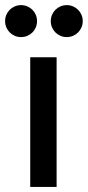

<svg xmlns="http://www.w3.org/2000/svg" viewBox="-43 -737 346 757"><path d="M76.2 0V-511.2H180.2V0ZM40 -590.8Q26.9 -590.8 15.4 -595.7Q3.9 -600.6 -4.6 -609.1Q-13.2 -617.7 -18.1 -629.2Q-22.9 -640.6 -22.9 -653.8Q-22.9 -667 -18.1 -678.5Q-13.2 -689.9 -4.6 -698.5Q3.9 -707 15.4 -711.9Q26.9 -716.8 40 -716.8Q53.2 -716.8 64.7 -711.9Q76.2 -707 84.7 -698.5Q93.3 -689.9 98.1 -678.5Q103 -667 103 -653.8Q103 -640.6 98.1 -629.2Q93.3 -617.7 84.7 -609.1Q76.2 -600.6 64.7 -595.7Q53.2 -590.8 40 -590.8ZM220.2 -590.8Q207 -590.8 195.6 -595.7Q184.1 -600.6 175.5 -609.1Q167 -617.7 162.1 -629.2Q157.2 -640.6 157.2 -653.8Q157.2 -667 162.1 -678.5Q167 -689.9 175.5 -698.5Q184.1 -707 195.6 -711.9Q207 -716.8 220.2 -716.8Q233.4 -716.8 244.9 -711.9Q256.3 -707 264.9 -698.5Q273.4 -689.9 278.3 -678.5Q283.2 -667 283.2 -653.8Q283.2 -640.6 278.3 -629.2Q273.4 -617.7 264.9 -609.1Q256.3 -600.6 244.9 -595.7Q233.4 -590.8 220.2 -590.8Z"/></svg>

Font: Overpass
Style: Regular
Weight: 400
Designer: Delve Withrington
Foundry: Delve Fonts
Version: Version 1.001